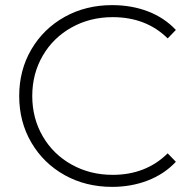

<svg xmlns="http://www.w3.org/2000/svg" viewBox="-20 -725 756 750"><path d="M55 -350Q55 -451 102.5 -532Q150 -613 232.5 -659Q315 -705 418 -705Q494 -705 558 -680.5Q622 -656 667 -608L635 -575Q551 -658 420 -658Q332 -658 260 -618Q188 -578 147 -507.5Q106 -437 106 -350Q106 -263 147 -192.5Q188 -122 260 -82Q332 -42 420 -42Q550 -42 635 -126L667 -93Q622 -45 557.5 -20Q493 5 418 5Q315 5 232.5 -41Q150 -87 102.5 -168Q55 -249 55 -350Z"/></svg>

Font: Idrija Light
Style: Regular
Weight: 300
Designer: Julieta Ulanovsky
Foundry: Julieta Ulanovsky
Version: Version 7.200